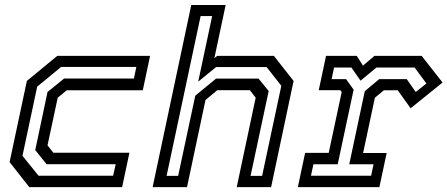

<svg xmlns="http://www.w3.org/2000/svg" viewBox="-20 -770 1841 790"><path d="M100.5 0 19.5 -103 90.5 -437 215.5 -540H597.5L567.5 -398.5H254.5L217.5 -368L175.5 -172L199.5 -141.5H512.5L482.5 0ZM138.5 -47H445.5L456 -94.5H171.5L125 -152.5L175.5 -391.5L244 -447H531L541 -494.5H231.5L133 -413.5L72.5 -129Z M608 0 767 -749.5H908.5L862 -530.5L873.5 -540H1107L1188 -437L1095.5 0H954L1032 -368L1008 -399H874L825.5 -358.5L749.5 0ZM665.5 -46.5H713L783.5 -376.5L869 -446.5H1044L1085.5 -395.5L1011 -46.5H1058.5L1137.5 -417L1077 -494H869L795.5 -434L853 -704H805.5Z M1205.5 0 1235.5 -141H1332.5L1386 -391.5L1380 -399H1291.5L1321.5 -540H1448L1473.5 -500L1520.5 -540H1715L1801 -430.5L1669.5 -324.5L1616.5 -398.5H1559.5L1522.5 -368L1474 -140.5H1571L1541 0ZM1259.5 -47H1507L1517 -94H1417L1481 -395L1540.5 -444.5H1653.5L1690.5 -391.5L1734.5 -426.5L1686 -492H1528.5L1463.5 -438L1426 -492H1354.5L1344.5 -444.5H1404L1435 -401L1369.5 -94H1269.5Z"/></svg>

Font: Tourney Thin Medium
Style: Italic
Weight: 500
Italic angle: -12°
Version: Version 1.015